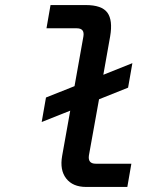

<svg xmlns="http://www.w3.org/2000/svg" viewBox="-20 -740 640 760"><path d="M145 -257 162 -354 275 -399 310 -595Q316 -628 284 -628H164L180 -720H319Q383 -720 405 -690Q427 -660 416 -596L389 -444L504 -490L487 -393L372 -347L332 -125Q327 -92 359 -92H500L484 0H321Q268 0 242 -33.5Q216 -67 226 -123L258 -302Z"/></svg>

Font: DM Mono Medium
Style: Italic
Weight: 500
Italic angle: -10°
Designer: Colophon Foundry
Foundry: Colophon Foundry
Version: Version 1.000; ttfautohint (v1.8.2.53-6de2)